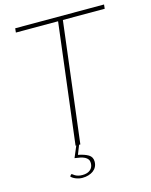

<svg xmlns="http://www.w3.org/2000/svg" viewBox="-129 -785 820 1046"><g transform="rotate(-15 281.0 -262.0)"><path d="M561.5 -703 559 -679.5H323L239.5 0H232.5L212 51.5Q248.5 58.5 269.5 71.2Q290.5 84 290.5 110Q290.5 126.5 284 139.2Q277.5 152 265.8 160.8Q254 169.5 238.2 174.2Q222.5 179 204.5 179Q186 179 168.5 172.2Q151 165.5 141 155L145.5 148Q148.5 144 151.5 144Q153.5 144 157.2 147.2Q161 150.5 167.2 154.2Q173.5 158 183.5 161Q193.5 164 208 164Q236.5 164 252.5 150.2Q268.5 136.5 268.5 112.5Q268.5 100 262.5 91.5Q256.5 83 245.8 77.5Q235 72 220.5 69Q206 66 189.5 64L216.5 0H212.5L296 -679.5H58L60.5 -703Z"/></g></svg>

Font: Lato ExtraLight
Style: Italic
Weight: 275
Italic angle: -7°
Designer: Lukasz Dziedzic with Adam Twardoch and Botio Nikoltchev
Foundry: tyPoland Lukasz Dziedzic
Version: Version 2.015; 2015-08-06; http://www.latofonts.com/